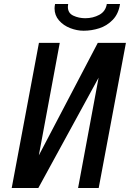

<svg xmlns="http://www.w3.org/2000/svg" viewBox="-20 -939 649 959"><path d="M370 0 472.5 -551 171.5 0H38.5L174.5 -725H278.5L174 -163L468.5 -725H609L473 0ZM252.5 -897Q252.5 -906.5 255 -919H320.5Q319 -911.5 319 -905Q319 -873.5 346.2 -860.8Q373.5 -848 406 -848Q444.5 -848 476 -865Q507.5 -882 513.5 -919H579.5Q572 -869.5 543 -839.8Q514 -810 475.8 -797.8Q437.5 -785.5 397.5 -785.5Q364.5 -785.5 330.8 -798.5Q297 -811.5 274.8 -837Q252.5 -862.5 252.5 -897Z"/></svg>

Font: JuliaMono MediumItalic
Style: Regular
Weight: 500
Italic angle: -9°
Monospace: yes
Designer: cormullion
Foundry: corm
Version: Version 0.049; ttfautohint (v1.8.4)